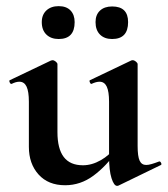

<svg xmlns="http://www.w3.org/2000/svg" viewBox="-20 -591 546 625"><path d="M192 12Q137 12 105.5 -23Q74 -58 74 -113V-260Q74 -293 66.5 -309Q59 -325 43 -325Q32 -325 18 -318Q14 -317 11.5 -323Q9 -329 12 -330L146 -394Q149 -395 151 -395Q156 -395 161.5 -390.5Q167 -386 167 -382V-161Q167 -107 187.5 -80Q208 -53 250 -53Q279 -53 308 -69.5Q337 -86 354 -111L360 -99Q326 -50 284 -19Q242 12 192 12ZM428 -382V-116Q428 -82 434.5 -68Q441 -54 456 -54Q463 -54 473.5 -57Q484 -60 497 -65Q501 -67 504 -61.5Q507 -56 504 -54L366 13Q364 14 361 14Q351 14 343 -11Q335 -36 335 -82V-260Q335 -293 327.5 -309Q320 -325 304 -325Q293 -325 278 -318Q275 -317 272.5 -323Q270 -329 273 -330L407 -394Q409 -395 412 -395Q417 -395 422.5 -390.5Q428 -386 428 -382ZM171 -464Q146 -464 131 -478.5Q116 -493 116 -519Q116 -543 131 -557Q146 -571 171 -571Q196 -571 209.5 -557Q223 -543 223 -519Q223 -464 171 -464ZM345 -464Q320 -464 305.5 -478.5Q291 -493 291 -519Q291 -543 305.5 -556.5Q320 -570 345 -570Q397 -570 397 -519Q397 -464 345 -464Z"/></svg>

Font: Cormorant Light
Style: Bold
Weight: 700
Version: Version 4.000